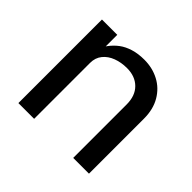

<svg xmlns="http://www.w3.org/2000/svg" viewBox="-128 -682 840 840"><g transform="rotate(45 292.0 -262.0)"><path d="M73.8 -517H168.6V-445.6L172.8 -451.4Q189.5 -473.8 210.6 -489.6Q231.7 -505.4 261.6 -514.7Q291.4 -524 329.5 -524Q379.7 -524 420.8 -502.4Q461.9 -480.9 486.2 -439.4Q510.5 -397.9 510.5 -340.2V0H413V-330.5Q413 -384.4 382.6 -414.4Q352.2 -444.4 301.8 -444.4Q266.4 -444.4 236.8 -433.3Q207.1 -422.2 189.2 -400.1Q171.2 -377.9 171.2 -346.1V0H73.8Z"/></g></svg>

Font: Public Sans VF
Style: Regular
Weight: 400
Designer: Pablo Impallari, Rodrigo Fuenzalida (Modified by Dan O. Williams and USWDS)
Version: Version 1.003